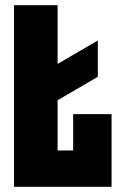

<svg xmlns="http://www.w3.org/2000/svg" viewBox="-20 -720 470 740"><path d="M117 -284V-424L357 -564V-424ZM34 0V-700H202V-140H262V-280H410V0Z"/></svg>

Font: Tektur Condensed
Style: Bold
Weight: 700
Width: 3
Designer: Adam Jagosz
Foundry: Adam Jagosz
Version: Version 1.005;gftools[0.9.30]